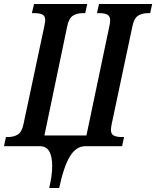

<svg xmlns="http://www.w3.org/2000/svg" viewBox="-38 -734 784 964"><path d="M224 101Q224 49 208.5 24.5Q193 0 162 0H-18L-8 -46H2Q32 -46 52 -59Q72 -72 80 -111L184 -600Q185 -609 187 -617Q189 -625 189 -632Q189 -654 175 -661Q161 -668 133 -668H122L133 -714H400L390 -668H379Q347 -668 327 -654.5Q307 -641 299 -600L185 -54H396L511 -602Q515 -617 515 -632Q515 -653 501 -660.5Q487 -668 460 -668H449L459 -714H726L716 -668H706Q675 -668 655 -655Q635 -642 627 -603L523 -112Q519 -92 519 -82Q519 -61 533 -53.5Q547 -46 574 -46H585L575 0H391Q345 0 314 49.5Q283 99 259 210H209Q224 147 224 101Z"/></svg>

Font: Noto Serif CondSemiBold
Style: Italic
Weight: 600
Width: 3
Italic angle: -12°
Designer: Monotype Design Team
Foundry: Monotype Imaging Inc.
Version: Version 1.001